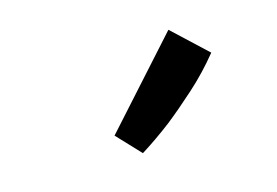

<svg xmlns="http://www.w3.org/2000/svg" viewBox="-47 -864 594 411"><g transform="rotate(-15 250.0 -658.5)"><path d="M178 -590 348 -779 424 -708Q394 -671 359.5 -640Q325 -609 296 -586Q262 -560 227 -538Z"/></g></svg>

Font: Amaranth
Style: Regular
Weight: 400
Designer: Gesine Todt
Foundry: Gesine Todt
Version: Version 1.001